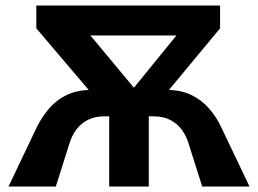

<svg xmlns="http://www.w3.org/2000/svg" viewBox="-20 -678 938 698"><path d="M715 0 666 -155Q657 -185 640 -207.5Q623 -230 598 -242.5Q573 -255 539 -255H490V-351H586Q638 -351 676 -332.5Q714 -314 741 -282.5Q768 -251 785 -214L887 0ZM11 0 113 -214Q131 -251 157.5 -282.5Q184 -314 222 -332.5Q260 -351 312 -351H408V-255H358Q325 -255 300 -242.5Q275 -230 258 -207.5Q241 -185 232 -155L183 0ZM377 0V-351H521V0ZM190 -549V-658H720V-549ZM780 -575 542 -288H409L710 -658H780ZM112 -658H218L526 -288H356L112 -575Z"/></svg>

Font: Ysabeau Infant ExtraBold
Style: Regular
Weight: 800
Designer: Christian Thalmann (Catharsis Fonts)
Version: Version 2.001;gftools[0.9.30]; featfreeze: ss01,ss02,lnum